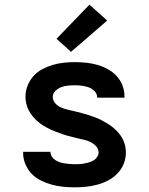

<svg xmlns="http://www.w3.org/2000/svg" viewBox="-20 -794 640 822"><path d="M299 8Q274 8 249.5 5.5Q225 3 201.5 -3.5Q178 -10 155.5 -21Q133 -32 116 -49.5Q99 -67 89 -90.5Q79 -114 79 -138V-144H196V-143Q196 -133 202 -123.5Q208 -114 217 -108.5Q226 -103 236 -99.5Q246 -96 256.5 -94.5Q267 -93 277.5 -92Q288 -91 299 -91Q310 -91 320.5 -91.5Q331 -92 341 -94Q351 -96 361.5 -99Q372 -102 381 -107.5Q390 -113 396 -122Q402 -131 402 -141Q402 -157 391 -168.5Q380 -180 366.5 -186.5Q353 -193 338 -196Q323 -199 308 -203Q293 -207 278.5 -210.5Q264 -214 249.5 -219Q235 -224 220.5 -229.5Q206 -235 192.5 -241.5Q179 -248 166 -256Q153 -264 141.5 -274Q130 -284 120 -296Q110 -308 103 -321.5Q96 -335 92.5 -350Q89 -365 89 -380Q89 -404 98 -427Q107 -450 123 -468Q139 -486 160.5 -497.5Q182 -509 205.5 -516Q229 -523 253 -525.5Q277 -528 301 -528Q325 -528 349 -525.5Q373 -523 396 -516.5Q419 -510 440.5 -498.5Q462 -487 478.5 -469.5Q495 -452 504 -429Q513 -406 513 -382V-376H396V-377Q396 -392 385 -403.5Q374 -415 360 -420Q346 -425 331 -427Q316 -429 301 -429Q286 -429 271 -427.5Q256 -426 242.5 -421Q229 -416 217.5 -405Q206 -394 206 -379Q206 -364 216.5 -352Q227 -340 241 -334Q255 -328 270 -324.5Q285 -321 300 -317.5Q315 -314 329.5 -310Q344 -306 358.5 -301.5Q373 -297 387.5 -291.5Q402 -286 415.5 -279Q429 -272 442 -264Q455 -256 466.5 -246Q478 -236 488 -224.5Q498 -213 505 -199.5Q512 -186 515.5 -171Q519 -156 519 -141Q519 -116 509.5 -92.5Q500 -69 482.5 -51Q465 -33 443 -21.5Q421 -10 397 -3.5Q373 3 348.5 5.5Q324 8 299 8ZM284 -572 222 -628 363 -774 439 -706Z"/></svg>

Font: Iosevka Extended
Style: Bold
Weight: 700
Width: 7
Monospace: yes
Designer: Belleve Invis
Foundry: Belleve Invis
Version: Version 32.5.0; ttfautohint (v1.8.4)